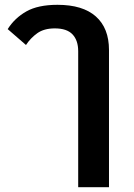

<svg xmlns="http://www.w3.org/2000/svg" viewBox="-20 -584 559 798"><path d="M305 194V-371Q305 -416 281.5 -441Q258 -466 208 -466Q163 -466 135 -446Q107 -426 88 -397L12 -463Q41 -509 89.5 -536.5Q138 -564 219 -564Q324 -564 378.5 -515.5Q433 -467 433 -376V194Z"/></svg>

Font: IBM Plex Sans Thai Looped SemiBold
Style: Regular
Weight: 600
Designer: Mike Abbink, Paul van der Laan, Pieter van Rosmalen, Ben Mitchell, Mark Frömberg
Foundry: Bold Monday
Version: Version 1.1